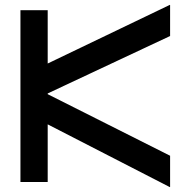

<svg xmlns="http://www.w3.org/2000/svg" viewBox="-20 -748 741 789"><path d="M176 -237V0H64V-706H176V-487L678 -728L679 -727V-600L176 -364V-361L679 -108V20L678 21Z"/></svg>

Font: Lineal Medium
Style: Regular
Weight: 600
Designer: Created by Frank Adebiaye with contributions from Anton Moglia & Ariel Martín Pérez
Created by Frank ADEBIAYE with FontF
Foundry: Velvetyne Type Foundry
Version: Version 2.000